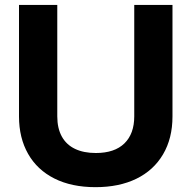

<svg xmlns="http://www.w3.org/2000/svg" viewBox="-20 -749 776 778"><path d="M57 -277.1V-729H212.1V-277.6Q212.1 -228.9 230.6 -195.6Q249 -162.4 284.1 -145.7Q319.1 -129 368.4 -129Q444.1 -129 484.1 -167.9Q524 -206.9 524 -277.6V-729H678.9V-277.1Q678.9 -188.3 640.6 -123.5Q602.4 -58.7 532.4 -24.6Q462.4 9.4 367 9.4Q270.3 9.4 200.5 -25.6Q130.7 -60.7 93.9 -125.5Q57 -190.3 57 -277.1Z"/></svg>

Font: Mona Sans VF XLt
Style: Regular
Weight: 200
Designer: Deni Anggara
Foundry: GitHub
Version: Version 2.000;Glyphs 3.2.3 (3260)